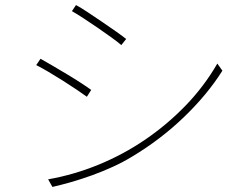

<svg xmlns="http://www.w3.org/2000/svg" viewBox="-20 -732 996 758"><path d="M280 -712Q299 -702 327.5 -683Q356 -664 385.5 -644Q415 -624 440.5 -606Q466 -588 478 -578L459 -554Q445 -566 419.5 -584.5Q394 -603 365.5 -622.5Q337 -642 309.5 -660Q282 -678 264 -688ZM170 -24Q272 -42 369.5 -82Q467 -122 553.5 -181Q640 -240 713 -315.5Q786 -391 838 -481L858 -453Q799 -359 706.5 -270Q614 -181 502 -114Q466 -92 425.5 -73.5Q385 -55 343.5 -40Q302 -25 262 -13.5Q222 -2 187 6ZM140 -500Q158 -490 187 -473Q216 -456 246 -438Q276 -420 302 -403Q328 -386 340 -377L323 -350Q308 -361 282 -378.5Q256 -396 227.5 -414Q199 -432 171 -448.5Q143 -465 123 -475Z"/></svg>

Font: Kinto Sans Thin
Style: Regular
Weight: 100
Designer: Authors: Ryoko NISHIZUKA  (kana & ideographs); Paul D. Hunt (Latin, Greek & Cyrillic); Wenlong ZHANG  (bopomofo); Sandol
Foundry: Adobe Systems Incorporated, ookami Inc.
Version: Version 0.001